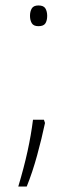

<svg xmlns="http://www.w3.org/2000/svg" viewBox="-20 -555 283 704"><path d="M121 -459Q103 -459 96.5 -470Q90 -481 90 -497Q90 -513 96.5 -524Q103 -535 121 -535Q140 -535 146.5 -524Q153 -513 153 -497Q153 -480 146.5 -469.5Q140 -459 121 -459ZM141 -116 145 -104Q133 -47 116 15Q99 77 78 129H47Q68 59 81 -0.5Q94 -60 101 -116Z"/></svg>

Font: Noto Sans Gurmukhi ExtraCondensed ExtraLight
Style: Regular
Weight: 200
Width: 2
Designer: Jelle Bosma - Monotype Design Team
Foundry: Monotype Imaging Inc.
Version: Version 2.004; ttfautohint (v1.8.4.7-5d5b)